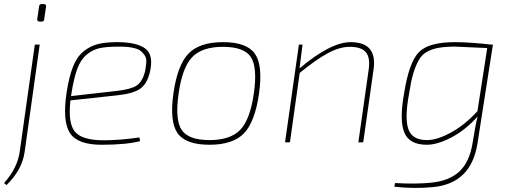

<svg xmlns="http://www.w3.org/2000/svg" viewBox="-46 -699 2504 943"><path d="M159 -679H169Q182 -679 180 -666L171 -604Q170 -593 159 -593H149Q135 -593 137 -606L146 -668Q147 -679 159 -679ZM149 -480 75 47Q63 135 -14 210L-26 200Q40 126 51 45L125 -480Z M639 -24 642 -6Q575 12 453 12Q335 12 297.5 -45.5Q260 -103 281 -244Q293 -321 312 -370Q331 -419 363 -445.5Q395 -472 433 -482Q471 -492 529 -492Q625 -492 667.5 -460.5Q710 -429 690 -344Q676 -286 641.5 -262.5Q607 -239 531 -231L300 -206Q287 -92 323 -51Q359 -10 463 -10Q541 -10 639 -24ZM303 -227 532 -253Q599 -261 626 -279.5Q653 -298 666 -346Q671 -373 672.5 -393Q674 -413 665 -426.5Q656 -440 645.5 -448.5Q635 -457 616 -462Q597 -467 579 -468.5Q561 -470 536 -470Q478 -470 443.5 -462.5Q409 -455 379.5 -430.5Q350 -406 333.5 -361Q317 -316 305 -241Z M1049 -492Q1166 -492 1206 -435Q1246 -378 1226 -238Q1206 -100 1152 -44Q1098 12 983 12Q866 12 826 -45Q786 -102 806 -242Q826 -380 880 -436Q934 -492 1049 -492ZM831 -238Q813 -110 846.5 -60.5Q880 -11 983 -11Q1086 -11 1134.5 -62Q1183 -113 1201 -242Q1219 -370 1185.5 -419.5Q1152 -469 1049 -469Q946 -469 897.5 -418Q849 -367 831 -238Z M1440 -480 1425 -363Q1578 -492 1676 -492Q1807 -492 1789 -360L1738 0H1714L1765 -359Q1773 -417 1750.5 -443Q1728 -469 1672 -469Q1622 -469 1564.5 -438Q1507 -407 1426 -341L1378 0H1354L1422 -480Z M2375 -480 2299 6Q2268 202 2081 220Q1988 229 1891 218L1894 200Q2000 206 2073 198Q2162 189 2211 142.5Q2260 96 2275 4Q2290 -92 2300 -127Q2240 -60 2171 -24Q2102 12 2051 12Q1963 12 1939 -50Q1915 -112 1939 -242Q1963 -393 2011 -442.5Q2059 -492 2188 -492Q2259 -492 2367 -480ZM2299 -153 2347 -463Q2193 -470 2191 -470Q2140 -470 2107.5 -464Q2075 -458 2050 -444Q2025 -430 2009.5 -401.5Q1994 -373 1983 -335.5Q1972 -298 1963 -238Q1941 -119 1959.5 -65Q1978 -11 2051 -11Q2102 -11 2170.5 -49Q2239 -87 2299 -153Z"/></svg>

Font: Ezarion Thin
Style: Italic
Weight: 250
Italic angle: -8°
Designer: Natanael Gama
Version: Version 1.001;PS 001.001;hotconv 1.0.70;makeotf.lib2.5.58329